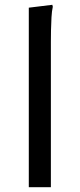

<svg xmlns="http://www.w3.org/2000/svg" viewBox="-20 -780 332 800"><path d="M100 -748 198 -760 200 -752Q196 -734 194.5 -707.5Q193 -681 192.5 -653.5Q192 -626 192 -606V0H100Z"/></svg>

Font: Kufam
Style: Regular
Weight: 400
Designer: Wael Morcos, Artur Schmal
Foundry: Original Type
Version: Version 1.301; ttfautohint (v1.8.3)